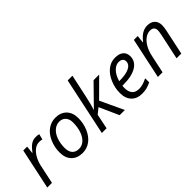

<svg xmlns="http://www.w3.org/2000/svg" viewBox="68 -1565 2379 2379"><g transform="rotate(-45 1257.5 -375.0)"><path d="M367.2 -544.9Q400.9 -544.9 425.8 -538.1L408.2 -464.8Q382.3 -471.2 356.9 -471.2Q312.5 -471.2 273.7 -441.9Q234.9 -412.6 205.8 -360.6Q176.8 -308.6 163.1 -245.1L110.8 0H28.8L143.1 -535.2H210.9L200.2 -436H205.1Q240.2 -482.4 263.2 -502.7Q286.1 -522.9 311.3 -533.9Q336.4 -544.9 367.2 -544.9Z M710 -542Q802.7 -542 856.4 -487.1Q910.2 -432.1 910.2 -335.9Q910.2 -244.1 875 -162.6Q839.8 -81.1 779.8 -36.6Q719.7 7.8 644 7.8Q550.3 7.8 497.1 -47.4Q443.8 -102.5 443.8 -198.2Q443.8 -291 479.5 -372.8Q515.1 -454.6 575.7 -498.3Q636.2 -542 710 -542ZM825.2 -347.2Q825.2 -403.3 794.7 -438.2Q764.2 -473.1 711.9 -473.1Q658.7 -473.1 616.5 -437Q574.2 -400.9 551 -336.7Q527.8 -272.5 527.8 -193.8Q527.8 -129.9 558.8 -95Q589.8 -60.1 647.9 -60.1Q698.7 -60.1 739.3 -95.7Q779.8 -131.3 802.5 -197Q825.2 -262.7 825.2 -347.2Z M1118.2 -272.9 1375 -535.2H1473.1L1244.1 -307.1L1388.2 0H1296.9L1182.1 -255.9L1107.9 -195.8L1067.9 0H984.9L1146 -759.8H1229Q1193.8 -595.7 1166 -465.8Q1138.2 -335.9 1116.2 -272.9Z M1685.1 9.8Q1595.2 9.8 1543.9 -43.5Q1492.7 -96.7 1492.7 -190.9Q1492.7 -282.7 1529.1 -366.9Q1565.4 -451.2 1625.5 -498Q1685.5 -544.9 1757.8 -544.9Q1832.5 -544.9 1870.1 -512.5Q1907.7 -480 1907.7 -421.9Q1907.7 -334 1826.7 -283.9Q1745.6 -233.9 1594.7 -233.9H1578.6L1576.7 -194.8Q1576.7 -130.9 1606.7 -95Q1636.7 -59.1 1699.7 -59.1Q1730.5 -59.1 1762.9 -67.9Q1795.4 -76.7 1843.8 -100.1V-28.8Q1797.9 -7.3 1762.7 1.2Q1727.5 9.8 1685.1 9.8ZM1752.9 -475.1Q1702.6 -475.1 1658.4 -429.2Q1614.3 -383.3 1590.8 -301.8H1596.7Q1708 -301.8 1767.3 -330.8Q1826.7 -359.9 1826.7 -415Q1826.7 -440.9 1808.8 -458Q1791 -475.1 1752.9 -475.1Z M2293.9 0 2366.2 -337.9Q2376 -388.7 2376 -408.2Q2376 -439 2358.6 -457.5Q2341.3 -476.1 2303.2 -476.1Q2259.8 -476.1 2218.5 -446.8Q2177.2 -417.5 2145.8 -363.3Q2114.3 -309.1 2098.1 -231.9L2048.8 0H1966.8L2081.1 -535.2H2148.9L2138.2 -436H2143.1Q2189.9 -495.6 2233.6 -520.3Q2277.3 -544.9 2324.2 -544.9Q2386.2 -544.9 2422.1 -511Q2458 -477.1 2458 -416Q2458 -377.4 2446.8 -328.1L2377 0Z"/></g></svg>

Font: CAA NEO Sans
Style: Italic
Weight: 400
Italic angle: -12°
Version: Version 1.10